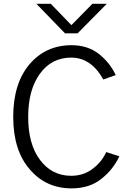

<svg xmlns="http://www.w3.org/2000/svg" viewBox="-20 -991 686 1028"><path d="M50.8 -365.2Q50.8 -543.9 137.7 -646.5Q224.6 -749 363.3 -749Q449.2 -749 509.8 -702.1Q569.3 -654.3 599.6 -588.9Q577.1 -581.1 533.2 -565.4Q467.8 -682.6 361.3 -682.6Q255.9 -682.6 193.4 -595.7Q130.9 -509.8 130.9 -365.2Q130.9 -218.8 194.3 -134.8Q257.8 -49.8 361.3 -49.8Q426.8 -49.8 475.6 -86.9Q524.4 -123 548.8 -176.8Q572.3 -168.9 619.1 -154.3Q585.9 -83 522.5 -33.2Q459 17.6 363.3 17.6Q225.6 17.6 138.7 -85Q50.8 -186.5 50.8 -365.2ZM174.8 -970.7Q194.3 -970.7 252 -970.7Q279.3 -942.4 362.3 -856.4Q390.6 -884.8 474.6 -970.7Q494.1 -970.7 551.8 -970.7Q512.7 -930.7 395.5 -812.5Q378.9 -812.5 328.1 -812.5Q290 -851.6 174.8 -970.7Z"/></svg>

Font: Gothic A1
Style: Regular
Weight: 400
Designer: HanYang I&C Co.,Ltd.
Version: Version 2.50